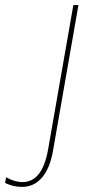

<svg xmlns="http://www.w3.org/2000/svg" viewBox="-104 -540 354 754"><path d="M-17 194C44 194 88 145 104 53L204 -520H184L85 46C70 132 37 175 -16 175C-37 175 -59 168 -80 156L-84 178C-64 189 -39 194 -17 194Z"/></svg>

Font: Fixel Text 20240404 Thin
Style: Italic
Weight: 100
Width: 4
Italic angle: -10°
Designer: AlfaBravo + MacPaw
Foundry: Kyrylo Tkachov, Marchela Mozhyna, Serhii Makarenko, Maria Weinstein, Zakhar Kryvoshyya
Version: Version 1.211;Glyphs 3.2 (3225)